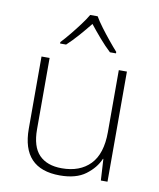

<svg xmlns="http://www.w3.org/2000/svg" viewBox="-86 -925 754 910"><g transform="rotate(10 291.0 -470.0)"><path d="M492 -623V-93H460L454 -196H452Q433 -151 387.5 -117Q342 -83 264 -83Q81 -83 81 -276V-623H120V-280Q120 -196 158 -157Q196 -118 267 -118Q354 -118 403.5 -169Q453 -220 453 -325V-623ZM310 -857Q322 -836 342.5 -808.5Q363 -781 385.5 -753.5Q408 -726 426 -706V-699H397Q370 -724 342 -756.5Q314 -789 292 -817Q270 -789 241.5 -756.5Q213 -724 186 -699H157V-706Q176 -726 198.5 -753.5Q221 -781 241.5 -808.5Q262 -836 274 -857Z"/></g></svg>

Font: Noto Sans Telugu UI ExtraLight
Style: Regular
Weight: 200
Designer: Jelle Bosma - Monotype Design Team
Foundry: Monotype Imaging Inc.
Version: Version 2.005; ttfautohint (v1.8.4.7-5d5b)